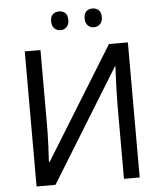

<svg xmlns="http://www.w3.org/2000/svg" viewBox="-60 -960 847 1011"><g transform="rotate(-5 363.5 -454.0)"><path d="M175 -714V-322Q175 -274 172.5 -210.5Q170 -147 168 -123H172L537 -714H637V0H554V-388Q554 -446 559 -558L561 -594H558L192 0H92V-714ZM290 -908Q310 -908 322.5 -896Q335 -884 335 -859Q335 -835 322 -822Q309 -809 290 -809Q270 -809 257 -822Q244 -835 244 -859Q244 -884 256.5 -896Q269 -908 290 -908ZM466 -908Q486 -908 499 -896Q512 -884 512 -859Q512 -835 499 -822Q486 -809 466 -809Q447 -809 434 -822Q421 -835 421 -859Q421 -884 433.5 -896Q446 -908 466 -908Z"/></g></svg>

Font: Noto Sans Display
Style: Regular
Weight: 400
Designer: Monotype Design team
Foundry: Monotype Imaging Inc.
Version: Version 1.000